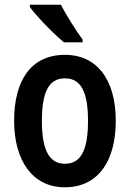

<svg xmlns="http://www.w3.org/2000/svg" viewBox="-20 -786 552 816"><path d="M239 -766H107V-756C134 -718 211 -639 252 -606H331V-618C305 -653 261 -722 239 -766ZM472 -272C472 -454 387 -553 257 -553C112 -553 40 -445 40 -272C40 -106 117 10 255 10C402 10 472 -108 472 -272ZM158 -272C158 -394 187 -453 256 -453C325 -453 354 -394 354 -272C354 -150 325 -90 256 -90C188 -90 158 -151 158 -272Z"/></svg>

Font: Noto Sans Gujarati UI Condensed SemiBold
Style: Regular
Weight: 600
Width: 3
Designer: Jelle Bosma - Monotype Design Team, Universal Thirst
Foundry: Monotype Imaging Inc.
Version: Version 2.106